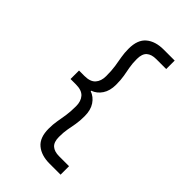

<svg xmlns="http://www.w3.org/2000/svg" viewBox="-293 -906 1185 1185"><g transform="rotate(45 300.0 -313.0)"><path d="M392 185Q320 185 277.5 149.5Q235 114 235 36Q235 -2 240.5 -32.5Q246 -63 251.5 -98Q257 -133 257 -182Q257 -225 234.5 -250.5Q212 -276 161 -276H114V-350H161Q212 -350 234.5 -375.5Q257 -401 257 -444Q257 -494 251.5 -528.5Q246 -563 240.5 -593.5Q235 -624 235 -662Q235 -740 277.5 -775.5Q320 -811 392 -811H488V-737H401Q360 -737 338 -717.5Q316 -698 316 -653Q316 -613 321.5 -583.5Q327 -554 332.5 -523.5Q338 -493 338 -450Q338 -397 315 -362.5Q292 -328 255 -315V-311Q292 -298 315 -263.5Q338 -229 338 -176Q338 -133 332.5 -102.5Q327 -72 321.5 -42.5Q316 -13 316 27Q316 72 338 91.5Q360 111 401 111H488V185Z"/></g></svg>

Font: DM Mono
Style: Regular
Weight: 400
Designer: Colophon Foundry
Foundry: Colophon Foundry
Version: Version 1.000; ttfautohint (v1.8.2.53-6de2)